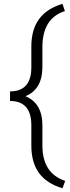

<svg xmlns="http://www.w3.org/2000/svg" viewBox="-20 -800 370 1017"><path d="M325.2 158.2C246.1 131.8 206.1 71.3 204.6 -23.9V-135.3C204.6 -213.9 174.8 -265.6 114.7 -290.5C174.8 -314.5 204.6 -366.2 204.6 -446.3V-550.3C204.6 -652.3 244.1 -715.8 323.7 -741.2L311 -779.8C201.2 -746.6 146.5 -674.3 146 -555.2V-443.4C146 -358.4 108.4 -315.9 33.2 -315.9V-265.1C108.4 -265.1 146 -222.2 146 -136.7V-28.8C146 92.8 201.7 164.6 311 197.3Z"/></svg>

Font: Shabnam Thin
Style: Regular
Weight: 100
Foundry: DejaVu fonts team - Redesigned by Saber Rastikerdar - Based on Vazir font
Version: Version 5.0.1